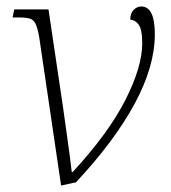

<svg xmlns="http://www.w3.org/2000/svg" viewBox="-20 -565 528 594"><path d="M101 -452Q96 -479 90 -491.5Q84 -504 72 -507.5Q60 -511 38 -511H19L24 -536H130L174 -240Q181 -190 189 -133Q197 -76 202 -33H205Q315 -152 367.5 -255Q420 -358 420 -431Q420 -475 408.5 -489.5Q397 -504 383 -504Q383 -524 393.5 -534.5Q404 -545 417 -545Q459 -545 459 -459Q459 -359 396 -243Q333 -127 215 -1L169 9Z"/></svg>

Font: Noto Serif ExtraLight
Style: Italic
Weight: 200
Italic angle: -12°
Designer: Monotype Design Team
Foundry: Monotype Imaging Inc.
Version: Version 2.014; ttfautohint (v1.8.4.7-5d5b)